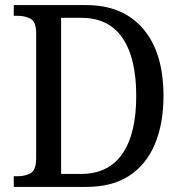

<svg xmlns="http://www.w3.org/2000/svg" viewBox="-20 -734 715 754"><path d="M34 0V-42H50Q80 -42 101 -54.5Q122 -67 122 -113V-604Q122 -648 100.5 -660Q79 -672 48 -672H34V-714H319Q462 -714 542 -621Q622 -528 622 -357Q622 -248 588 -167.5Q554 -87 487 -43.5Q420 0 319 0ZM298 -51Q406 -51 460.5 -130Q515 -209 515 -357Q515 -506 461 -585Q407 -664 299 -664H220V-51Z"/></svg>

Font: Noto Serif Lao SemCond
Style: Regular
Weight: 400
Width: 4
Designer: Monotype Design Team
Foundry: Monotype Imaging Inc.
Version: Version 2.004; ttfautohint (v1.8.4.7-5d5b)